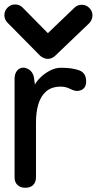

<svg xmlns="http://www.w3.org/2000/svg" viewBox="-20 -844 441 875"><path d="M372.6 -473.1Q372.6 -434.1 335 -429.7Q321.3 -428.2 300.3 -438.7Q279.3 -449.2 257.8 -449.2Q215.3 -449.2 190.4 -427.5Q165.5 -405.8 154.8 -369.1Q144 -332.5 144 -287.1V-35.2Q144 -13.7 131.1 -1Q118.2 11.7 95.2 11.7Q72.8 11.7 59.6 -1Q46.4 -13.7 46.4 -35.6V-485.4Q46.4 -507.3 57.4 -521.5Q68.4 -535.6 87.4 -535.6Q98.6 -535.6 113.5 -526.1Q128.4 -516.6 134.3 -493.7L139.2 -458.5Q145.5 -472.2 163.6 -490.2Q181.6 -508.3 206.5 -521.7Q231.4 -535.2 258.3 -535.2Q308.1 -535.2 340.3 -523.7Q372.6 -512.2 372.6 -473.1ZM162.6 -590.3 14.6 -740.2Q0 -754.9 0 -774.9Q0 -794.9 14.4 -809.3Q28.8 -823.7 48.8 -823.7Q69.8 -823.7 84 -808.6L198.2 -692.9L318.4 -808.1Q332.5 -822.3 352.5 -822.3Q372.6 -822.3 387 -807.9Q401.4 -793.5 401.4 -773.4Q401.4 -764.6 397 -753.9Q392.6 -743.2 385.7 -737.3L231 -589.4Q216.3 -575.7 197.3 -575.7Q188.5 -575.7 178.5 -580.1Q168.5 -584.5 162.6 -590.3Z"/></svg>

Font: Manjari
Style: Bold
Weight: 700
Designer: Santhosh Thottingal <santhosh.thottingal@gmail.com>
Version: Version 2.000